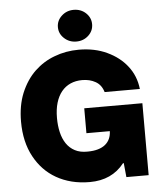

<svg xmlns="http://www.w3.org/2000/svg" viewBox="-63 -1017 903 1080"><g transform="rotate(-5 389.0 -476.5)"><path d="M400.6 9.9Q345.5 9.9 298.1 -2.1Q250.7 -14.2 211.5 -36.8Q172.2 -59.3 141.7 -91.4Q111.2 -123.6 89.5 -163.7Q44 -247.5 44 -362.2Q44 -452.1 72.4 -522.4Q103 -595.5 152.3 -642.4Q201.7 -689.3 264.2 -712.4Q328.8 -737.2 402.7 -737.2Q491.8 -737.2 561.4 -704.5Q631.4 -671.9 673.7 -617.5Q717.7 -561.8 725.9 -487.2H527Q514.6 -528.8 481.9 -546.9Q449.6 -565.3 407 -565.3Q370 -565.3 340.6 -552.2Q311.1 -539.1 290.3 -513.7Q269.5 -488.3 258.3 -451Q247.2 -413.7 247.2 -365.1Q247.2 -321.7 255.9 -284.4Q264.6 -247.2 283.2 -219.6Q301.8 -192.1 331.1 -176.7Q360.4 -161.2 402 -161.9Q436.1 -161.9 461.3 -169.4Q486.5 -176.8 503 -190.5Q519.5 -204.2 527.9 -223.2Q536.2 -242.2 536.9 -265.6H404.8V-406.2H733V0H607.2L599.4 -79.5H595.2Q525.2 9.9 400.6 9.9ZM393.5 -784.1Q353.7 -784.1 325.3 -810.4Q296.9 -836.6 296.9 -873.6Q296.9 -910.5 325.3 -936.8Q353.7 -963.1 393.5 -963.1Q434.3 -963.1 462.4 -936.8Q490.1 -910.5 490.1 -873.6Q490.1 -836.3 462.4 -810.4Q434.3 -784.1 393.5 -784.1Z"/></g></svg>

Font: Linik Sans Black
Style: Regular
Weight: 900
Designer: Fonts by Rasmus Andersson / Changes by Cristiano Sobral with parts from Marc Monis
Foundry: rsms
Version: Version 3.020; ttfautohint (v1.6)